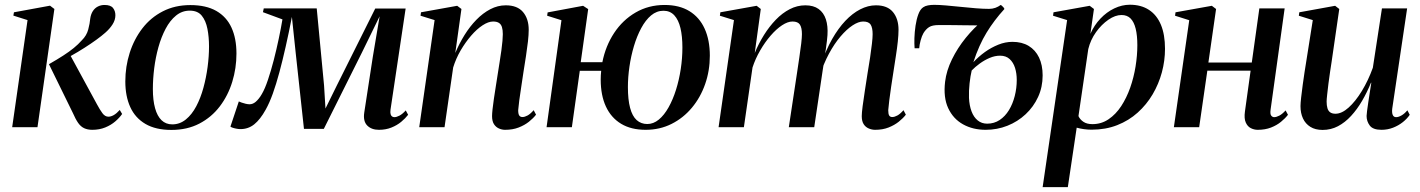

<svg xmlns="http://www.w3.org/2000/svg" viewBox="-20 -538 6004 812"><path d="M31.5 0 96.5 -453 36.5 -472 39 -486 191.5 -514 210 -500 138.5 0ZM370.5 11Q350.5 11 336 4.2Q321.5 -2.5 310.5 -18.2Q299.5 -34 288 -60.5L187 -266.5Q222 -286.5 247.5 -303Q273 -319.5 292 -335Q311 -350.5 326 -367.5Q346.5 -387.5 353.2 -413.5Q360 -439.5 361.5 -458.5Q364 -477.5 372.5 -490.8Q381 -504 394 -510.5Q407 -517 422 -517Q448 -517 458 -504.2Q468 -491.5 468 -473.5Q468 -453.5 456 -434.8Q444 -416 425 -399.5Q411 -387 388 -370.2Q365 -353.5 337.2 -335.8Q309.5 -318 281 -302.2Q252.5 -286.5 228 -275.5L275.5 -307.5L390 -97Q402 -74.5 413 -59.5Q424 -44.5 438.5 -44.5Q449 -44.5 461 -51.2Q473 -58 486.5 -73L496.5 -56Q485.5 -40 467.5 -24.5Q449.5 -9 425 1Q400.5 11 370.5 11Z M785 -516.5Q851.5 -516.5 894.8 -491.8Q938 -467 959 -421.2Q980 -375.5 980 -311.5Q980 -249.5 962.2 -191.8Q944.5 -134 909.5 -88Q874.5 -42 823 -15.2Q771.5 11.5 705 11.5Q638.5 11.5 595.2 -13.8Q552 -39 531 -85Q510 -131 510 -193.5Q510 -256.5 528.5 -314.5Q547 -372.5 582.2 -418.2Q617.5 -464 668.8 -490.2Q720 -516.5 785 -516.5ZM782.5 -493Q750 -493 724.5 -472.2Q699 -451.5 680.5 -416.5Q662 -381.5 650 -338.5Q638 -295.5 632.2 -249.5Q626.5 -203.5 626.5 -161.5Q626.5 -114 635.8 -80.5Q645 -47 663.2 -29.5Q681.5 -12 708.5 -12Q740.5 -12 766 -32.8Q791.5 -53.5 810 -88.5Q828.5 -123.5 840.2 -166.5Q852 -209.5 858 -254.8Q864 -300 864 -341.5Q864 -382 857.2 -416.2Q850.5 -450.5 833.2 -471.8Q816 -493 782.5 -493Z M1582.5 11Q1551 11 1533 -7.2Q1515 -25.5 1520.5 -62L1556.5 -296.5L1585.5 -469L1510.5 -315.5L1349.5 7H1265.5L1231 -310L1214.5 -466.5Q1201.5 -399.5 1188.2 -340.8Q1175 -282 1161.5 -232Q1148 -182 1133.8 -142.2Q1119.5 -102.5 1103.5 -74Q1080.5 -32.5 1055.2 -12.2Q1030 8 997 8Q989 8 979.8 6.2Q970.5 4.5 963.5 2Q956.5 -0.5 954.5 -2.5L990 -109Q994 -107 1001.8 -104.2Q1009.5 -101.5 1018.8 -99.2Q1028 -97 1035.5 -97Q1042 -97 1048.5 -99.5Q1055 -102 1061.2 -107.2Q1067.5 -112.5 1074.2 -120.8Q1081 -129 1087.5 -140.5Q1100.5 -162.5 1113.2 -200.5Q1126 -238.5 1137.8 -284Q1149.5 -329.5 1159 -374.8Q1168.5 -420 1174.5 -456L1092 -486.5L1095.5 -502.5H1319.5L1350.5 -176.5L1356.5 -79L1404.5 -176.5L1567 -502H1695.5L1631.5 -74Q1630 -62 1632 -55Q1634 -48 1638.5 -45.2Q1643 -42.5 1648 -42.5Q1657 -42.5 1669.5 -49Q1682 -55.5 1696 -71L1706 -52.5Q1694.5 -37.5 1676.8 -22.8Q1659 -8 1635.2 1.5Q1611.5 11 1582.5 11Z M1905.5 -314Q1922 -353.5 1944.5 -389.8Q1967 -426 1994.5 -454.2Q2022 -482.5 2053.5 -499Q2085 -515.5 2119 -515.5Q2168 -515.5 2192 -487Q2216 -458.5 2216 -412Q2216 -391 2212.8 -362.5Q2209.5 -334 2204.5 -301.2Q2199.5 -268.5 2194 -234.5Q2189.5 -203.5 2184.5 -171.2Q2179.5 -139 2176 -112.8Q2172.5 -86.5 2171.5 -72Q2171.5 -56 2176 -49.5Q2180.5 -43 2189.5 -43Q2199 -43 2211 -49.5Q2223 -56 2237 -72L2247 -53Q2235.5 -38 2217 -23.2Q2198.5 -8.5 2173.5 1.2Q2148.5 11 2116 11Q2102.5 11 2089.8 5.2Q2077 -0.5 2069 -13Q2061 -25.5 2061 -47Q2061 -56.5 2063 -75.8Q2065 -95 2068.8 -120.5Q2072.5 -146 2077 -173.8Q2081.5 -201.5 2085.5 -228Q2089.5 -254 2093.5 -278.8Q2097.5 -303.5 2100.5 -325.5Q2103.5 -347.5 2105 -365Q2106.5 -382.5 2106.5 -393.5Q2106.5 -411.5 2102.8 -423.5Q2099 -435.5 2090 -441.2Q2081 -447 2065.5 -447Q2045.5 -447 2021 -431Q1996.5 -415 1972.5 -387.2Q1948.5 -359.5 1928.2 -324.8Q1908 -290 1896.5 -252.5L1860 0H1753L1818 -453L1758.5 -471.5L1760.5 -486L1913.5 -513.5L1931.5 -500Z M2436 -275H2527.5Q2541 -343.5 2577.2 -398.5Q2613.5 -453.5 2668.2 -485.2Q2723 -517 2790.5 -517Q2853 -517 2895.5 -491Q2938 -465 2960 -416.8Q2982 -368.5 2982 -302.5Q2982 -239 2962.2 -182.5Q2942.5 -126 2906.2 -82.5Q2870 -39 2820.2 -14Q2770.5 11 2710.5 11Q2649 11 2606.8 -14.5Q2564.5 -40 2542.5 -87.5Q2520.5 -135 2520.5 -201.5Q2520.5 -211 2521 -220.2Q2521.5 -229.5 2522.5 -238.5H2432L2398.5 0H2291.5L2354.5 -452.5L2294 -471.5L2296 -485.5L2446 -513.5L2467.5 -499.5ZM2786 -492.5Q2757 -492.5 2733.5 -472.8Q2710 -453 2691.8 -419Q2673.5 -385 2661 -343Q2648.5 -301 2642 -256Q2635.5 -211 2635.5 -170Q2635.5 -116.5 2644.8 -81.8Q2654 -47 2672.5 -30.2Q2691 -13.5 2717.5 -13.5Q2743.5 -13.5 2766.2 -32.2Q2789 -51 2807.5 -84Q2826 -117 2839 -158.5Q2852 -200 2859 -246Q2866 -292 2866 -337Q2866 -384.5 2857.8 -419.2Q2849.5 -454 2831.8 -473.2Q2814 -492.5 2786 -492.5Z M3197.5 -500 3172 -314Q3188.5 -354 3211 -390Q3233.5 -426 3261 -454.5Q3288.5 -483 3320 -499.2Q3351.5 -515.5 3386 -515.5Q3420.5 -515.5 3442 -500Q3463.5 -484.5 3472.8 -456.2Q3482 -428 3479.5 -389.5Q3479 -381 3477.2 -365.2Q3475.5 -349.5 3472.5 -329.2Q3469.5 -309 3466 -287.5L3454.5 -271Q3473.5 -327.5 3499.2 -372.8Q3525 -418 3555 -449.8Q3585 -481.5 3618 -498.5Q3651 -515.5 3684.5 -515.5Q3733 -515.5 3756.5 -487Q3780 -458.5 3780 -412Q3780 -391 3777 -362.5Q3774 -334 3768.8 -301.2Q3763.5 -268.5 3758.5 -234.5Q3753.5 -203.5 3748.8 -171.2Q3744 -139 3740.8 -112.8Q3737.5 -86.5 3736.5 -72Q3736.5 -56 3740.5 -49.5Q3744.5 -43 3753.5 -43Q3763 -43 3775 -49.5Q3787 -56 3801 -72L3811 -53Q3799.5 -38 3781 -23.2Q3762.5 -8.5 3737.8 1.2Q3713 11 3681 11Q3667 11 3653.8 5.2Q3640.5 -0.5 3632.5 -13Q3624.5 -25.5 3624.5 -47Q3624.5 -59.5 3628.2 -89Q3632 -118.5 3637.8 -155.5Q3643.5 -192.5 3649 -228Q3655 -262.5 3659.8 -294.8Q3664.5 -327 3667.5 -352.8Q3670.5 -378.5 3670.5 -393.5Q3670.5 -420.5 3662.2 -433.8Q3654 -447 3630.5 -447Q3610.5 -447 3585.5 -430.5Q3560.5 -414 3534.5 -383.5Q3508.5 -353 3485.8 -310.8Q3463 -268.5 3447 -217.5L3467.5 -293Q3465 -278 3463 -264.5Q3461 -251 3458.8 -237.5Q3456.5 -224 3454.5 -208.5L3423.5 0H3316L3350.5 -228Q3355.5 -262.5 3360.5 -295.2Q3365.5 -328 3368.5 -354Q3371.5 -380 3371.5 -393.5Q3371.5 -420.5 3363 -433.8Q3354.5 -447 3331.5 -447Q3311.5 -447 3287.2 -431Q3263 -415 3239 -387.2Q3215 -359.5 3194.8 -324.5Q3174.5 -289.5 3162.5 -252.5L3126 0H3019L3084 -453L3024.5 -471.5L3026.5 -486L3180 -513.5Z M3867.5 -334H3848Q3846.5 -351.5 3847.2 -377Q3848 -402.5 3852 -429.5Q3856 -456.5 3863.8 -477.5Q3871.5 -498.5 3884 -507Q3892.5 -513 3904.5 -515.2Q3916.5 -517.5 3931 -517.5Q3951 -517.5 3980.5 -515Q4010 -512.5 4043.2 -509Q4076.5 -505.5 4107.5 -503Q4138.5 -500.5 4163 -500.5Q4177.5 -500.5 4189.8 -505Q4202 -509.5 4212 -517Q4214 -516.5 4217.8 -513Q4221.5 -509.5 4224.8 -505.8Q4228 -502 4227.5 -499.5Q4184.5 -452.5 4152.5 -400.2Q4120.5 -348 4096.5 -275Q4118.5 -298.5 4145.2 -317.8Q4172 -337 4201.8 -349Q4231.5 -361 4262 -361Q4302 -361 4330.5 -343.8Q4359 -326.5 4374.2 -294.8Q4389.5 -263 4389.5 -219Q4389.5 -169.5 4370.2 -127.8Q4351 -86 4317.5 -54.8Q4284 -23.5 4240.5 -6.2Q4197 11 4148.5 11Q4094.5 11 4052.8 -12.2Q4011 -35.5 3990 -80.8Q3969 -126 3977 -192.5Q3982.5 -239 4006 -287Q4029.5 -335 4064.2 -377.8Q4099 -420.5 4137 -451.5L4132.5 -430Q4117.5 -430.5 4097.5 -430.8Q4077.5 -431 4055.8 -431.2Q4034 -431.5 4013.2 -431.8Q3992.5 -432 3975.8 -432Q3959 -432 3950 -432Q3923 -432 3909.5 -423.5Q3896 -415 3885.5 -398Q3878.5 -386 3873.5 -367.2Q3868.5 -348.5 3867.5 -334ZM4155 -15Q4184.5 -15 4207.8 -30.5Q4231 -46 4247 -72.2Q4263 -98.5 4271.5 -131.8Q4280 -165 4280 -200Q4280 -227.5 4272.8 -250.8Q4265.5 -274 4250 -288.2Q4234.5 -302.5 4209.5 -302.5Q4187.5 -302.5 4165.2 -293Q4143 -283.5 4123.5 -269.2Q4104 -255 4089.5 -240Q4084 -217 4080.5 -185.8Q4077 -154.5 4078 -124Q4079.5 -91.5 4088.8 -67Q4098 -42.5 4114.8 -28.8Q4131.5 -15 4155 -15Z M4389.5 253.5 4493 -453 4433.5 -471.5 4435.5 -486 4588.5 -513.5 4606.5 -500 4591.5 -395Q4607.5 -431.5 4633.8 -459.2Q4660 -487 4692.5 -502.5Q4725 -518 4758.5 -518Q4806 -518 4839.2 -496.2Q4872.5 -474.5 4889.8 -433Q4907 -391.5 4907 -331.5Q4907 -281.5 4893.8 -232.2Q4880.5 -183 4854.8 -139.2Q4829 -95.5 4791.5 -61.8Q4754 -28 4705 -8.8Q4656 10.5 4596.5 10.5Q4580.5 10.5 4564.2 8.2Q4548 6 4533.5 2L4496 253.5ZM4541 -47Q4547.5 -32.5 4562 -22.8Q4576.5 -13 4600 -13Q4638 -13 4668.5 -33.8Q4699 -54.5 4721.8 -89.2Q4744.5 -124 4759.8 -167.2Q4775 -210.5 4782.5 -257Q4790 -303.5 4790 -347Q4790 -388 4783 -416.5Q4776 -445 4761.5 -459.8Q4747 -474.5 4723 -474.5Q4696.5 -474.5 4667.5 -454.5Q4638.5 -434.5 4615.2 -402Q4592 -369.5 4582.5 -330.5Z M5353.5 -74Q5351 -55.5 5356.2 -49Q5361.5 -42.5 5368.5 -42.5Q5378 -42.5 5390.5 -49Q5403 -55.5 5417 -71L5427 -52.5Q5415.5 -37.5 5397.5 -22.8Q5379.5 -8 5355 1.5Q5330.5 11 5299 11Q5284 11 5270 4Q5256 -3 5248.5 -20Q5241 -37 5245 -66L5269 -239H5086L5051.5 0H4944.5L5009.5 -452.5L4949.5 -471.5L4951.5 -486L5105 -513.5L5123 -500L5090.5 -273.5H5274L5306 -502.5H5413Z M5573.5 11.5Q5542.5 11.5 5521.8 -1.5Q5501 -14.5 5490.5 -37Q5480 -59.5 5480 -89Q5480 -101.5 5482.8 -126.2Q5485.5 -151 5489.5 -179.8Q5493.5 -208.5 5497.2 -233.2Q5501 -258 5503 -269.5L5532 -453L5473 -471.5L5475 -486L5626.5 -513.5L5644 -500L5611.5 -276Q5609 -259.5 5605.2 -234.8Q5601.5 -210 5598.2 -184.2Q5595 -158.5 5592.8 -137.8Q5590.5 -117 5590.5 -108.5Q5590.5 -92 5594 -80.2Q5597.5 -68.5 5605.8 -62.8Q5614 -57 5628 -57Q5654.5 -57 5683.5 -83Q5712.5 -109 5739.5 -153.2Q5766.5 -197.5 5786 -251.5L5824.5 -502.5H5931L5868 -78.5Q5866 -62 5870 -52.2Q5874 -42.5 5884.5 -42.5Q5894.5 -42.5 5907.2 -49.8Q5920 -57 5932 -71.5L5942 -52.5Q5931 -36 5912.8 -21.5Q5894.5 -7 5871.5 2Q5848.5 11 5822.5 11Q5786.5 11 5773 -7Q5759.5 -25 5759.5 -47.5Q5759.5 -52.5 5761.5 -68.5Q5763.5 -84.5 5766.8 -106.2Q5770 -128 5773.5 -150Q5777 -172 5779.5 -188H5778Q5761.5 -147.5 5740.5 -111.5Q5719.5 -75.5 5694 -47.8Q5668.5 -20 5638.5 -4.2Q5608.5 11.5 5573.5 11.5Z"/></svg>

Font: Merriweather 144pt Medium
Style: Italic
Weight: 500
Italic angle: -7.8°
Version: Version 2.101